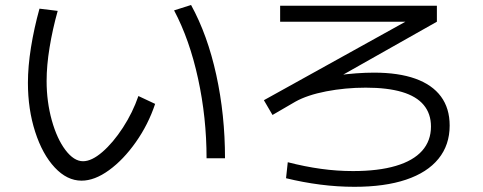

<svg xmlns="http://www.w3.org/2000/svg" viewBox="-20 -718 1915 762"><path d="M197.3 -53.2C229.8 -18.4 265.3 -1 303.7 -1C338.2 -1 374.5 -14.8 412.6 -42.5C450.7 -70.1 486.2 -107.3 519 -153.8C551.9 -200.4 577.5 -251 595.7 -305.7L529.3 -336.9C514.3 -293.3 493.8 -251.5 467.8 -211.4C441.7 -171.4 414.6 -139.2 386.2 -114.7C357.9 -90.3 332.4 -78.1 309.6 -78.1C285.5 -78.1 262.2 -92.9 239.7 -122.6C217.3 -152.2 199.2 -191.6 185.5 -240.7C171.9 -289.9 165 -341.8 165 -396.5C165 -437.5 168.9 -481.9 176.8 -529.8C184.6 -577.6 195.3 -626 209 -674.8L136.7 -683.6C122.4 -632.2 111.2 -581.1 103 -530.3C94.9 -479.5 90.8 -432.6 90.8 -389.6C90.8 -319.3 100.4 -254.4 119.6 -194.8C138.8 -135.3 164.7 -88.1 197.3 -53.2ZM766.1 -405.8C788.6 -302.6 799.8 -197.3 799.8 -89.8H873C873 -204.4 861.5 -314.6 838.4 -420.4C815.3 -526.2 781.9 -618.8 738.3 -698.2L670.9 -676.8C711.9 -599.3 743.7 -509 766.1 -405.8Z M1251 14.6C1296.5 20.5 1341.8 23.4 1386.7 23.4C1466.8 23.4 1535 14 1591.3 -4.9C1647.6 -23.8 1690.6 -51.4 1720.2 -87.9C1749.8 -124.3 1764.6 -168.3 1764.6 -219.7C1764.6 -265.3 1753.1 -303.7 1730 -335C1706.9 -366.2 1673 -389.8 1628.4 -405.8C1583.8 -421.7 1529.3 -429.7 1464.8 -429.7C1419.3 -429.7 1370.3 -426.1 1317.9 -418.9C1265.5 -411.8 1222 -402 1187.5 -389.6L1217.8 -351.6L1713.9 -631.8V-695.3H1091.8V-631.8H1627L1626 -652.3L1027.3 -320.3L1061.5 -261.7L1152.3 -314.5C1183.6 -332 1224.4 -345.7 1274.9 -355.5C1325.4 -365.2 1377.6 -370.1 1431.6 -370.1C1488.9 -370.1 1536.8 -364.4 1575.2 -353C1613.6 -341.6 1642.4 -324.4 1661.6 -301.3C1680.8 -278.2 1690.4 -249.7 1690.4 -215.8C1690.4 -178.1 1678.7 -146 1655.3 -119.6C1631.8 -93.3 1597 -73.2 1550.8 -59.6C1504.6 -45.9 1447.9 -39.1 1380.9 -39.1C1338.5 -39.1 1296.2 -42 1253.9 -47.9C1211.6 -53.7 1167.6 -62.5 1122.1 -74.2L1115.2 -10.7C1160.2 0.3 1205.4 8.8 1251 14.6Z"/></svg>

Font: Pretendard Variable
Style: Regular
Weight: 400
Designer: Base glyphs from Inter by Rasmus Andersson; Hangeul glyphs from Noto Sans CJK(Source Han Sans) by Jang Soo-young and Kan
Foundry: Kil Hyung-jin
Version: Version 1.309;Glyphs 3.2 (3225)